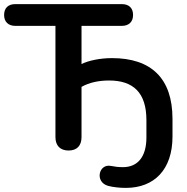

<svg xmlns="http://www.w3.org/2000/svg" viewBox="-23 -725 912 935"><path d="M590 190C728 190 817 101 817 -60V-146C817 -345 712 -442 522 -442C465 -442 407 -430 374 -413V-599H570C605 -599 625 -619 625 -652C625 -686 605 -705 570 -705H52C17 -705 -3 -686 -3 -652C-3 -619 17 -599 52 -599H247V-57C247 -16 270 8 311 8C352 8 374 -16 374 -57V-302C411 -323 458 -333 508 -333C626 -333 690 -274 690 -140V-55C690 39 647 89 576 89C554 89 537 87 517 83C458 71 437 161 503 180C528 187 563 190 590 190Z"/></svg>

Font: SN Pro SemiBold
Style: Regular
Weight: 600
Designer: Tobias Whetton
Foundry: Supernotes
Version: Version 1.003;Glyphs 3.3 (3324)